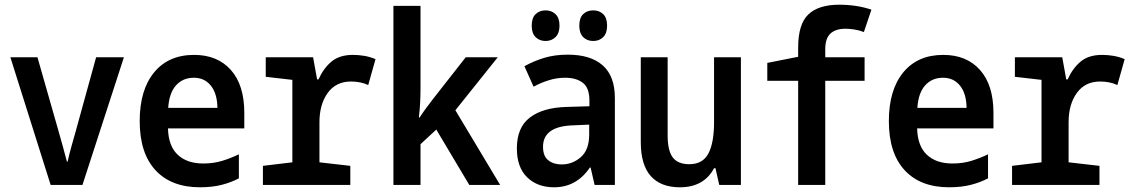

<svg xmlns="http://www.w3.org/2000/svg" viewBox="-20 -785 4810 815"><path d="M195 0 24 -542H139L228 -230Q237 -198 246.5 -164.5Q256 -131 264 -99H267Q274 -131 283.5 -164.5Q293 -198 302 -230L388 -542H506L330 0Z M829 10Q707 10 640 -62.5Q573 -135 573 -271Q573 -403 634 -477.5Q695 -552 804 -552Q903 -552 960 -488Q1017 -424 1017 -306V-240H693Q695 -165 734.5 -128Q774 -91 843 -91Q887 -91 924 -102.5Q961 -114 994 -130V-28Q962 -11 921.5 -0.5Q881 10 829 10ZM903 -327Q902 -388 875 -421.5Q848 -455 803 -455Q756 -455 727 -422.5Q698 -390 694 -327Z M1096 0V-81L1221 -96V-446L1108 -459V-542H1309L1326 -448H1332Q1353 -495 1387 -523.5Q1421 -552 1478 -552Q1502 -552 1526 -548Q1550 -544 1574 -534L1543 -424Q1511 -439 1470 -439Q1406 -439 1371 -390.5Q1336 -342 1336 -266V-96L1467 -81V0Z M1650 0V-760H1765V-415Q1765 -382 1763.5 -351Q1762 -320 1758 -286H1761Q1774 -306 1788 -325Q1802 -344 1819 -366L1957 -542H2093L1913 -317L2103 0H1972L1832 -235L1765 -173V0Z M2332 10Q2261 10 2217.5 -32.5Q2174 -75 2174 -155Q2174 -244 2229 -286Q2284 -328 2383 -331L2482 -334V-358Q2482 -412 2454 -433.5Q2426 -455 2379 -455Q2344 -455 2310 -444.5Q2276 -434 2245 -417L2206 -504Q2248 -527 2292 -540Q2336 -553 2390 -553Q2487 -553 2538.5 -507.5Q2590 -462 2590 -369V0H2504L2487 -74H2484Q2427 10 2332 10ZM2364 -87Q2410 -87 2445.5 -118Q2481 -149 2481 -214V-256L2413 -253Q2285 -249 2285 -162Q2285 -122 2307.5 -104.5Q2330 -87 2364 -87ZM2498 -611Q2472 -611 2455.5 -627.5Q2439 -644 2439 -676Q2439 -709 2455.5 -725Q2472 -741 2498 -741Q2524 -741 2540.5 -725Q2557 -709 2557 -676Q2557 -644 2540.5 -627.5Q2524 -611 2498 -611ZM2296 -611Q2270 -611 2253.5 -627.5Q2237 -644 2237 -676Q2237 -709 2253.5 -725Q2270 -741 2296 -741Q2321 -741 2338 -725Q2355 -709 2355 -676Q2355 -644 2338 -627.5Q2321 -611 2296 -611Z M2866 10Q2785 10 2742.5 -37.5Q2700 -85 2700 -182V-542H2814V-210Q2814 -146 2835.5 -117Q2857 -88 2906 -88Q2963 -88 2987 -133.5Q3011 -179 3011 -266V-542H3125V0H3033L3017 -71H3011Q2968 10 2866 10Z M3368 0V-442H3237V-518L3368 -544V-583Q3368 -683 3411.5 -724Q3455 -765 3542 -765Q3617 -765 3679 -744L3647 -649Q3626 -657 3605.5 -660Q3585 -663 3569 -663Q3527 -663 3505 -642.5Q3483 -622 3483 -576V-542H3650V-442H3483V0Z M4009 10Q3887 10 3820 -62.5Q3753 -135 3753 -271Q3753 -403 3814 -477.5Q3875 -552 3984 -552Q4083 -552 4140 -488Q4197 -424 4197 -306V-240H3873Q3875 -165 3914.5 -128Q3954 -91 4023 -91Q4067 -91 4104 -102.5Q4141 -114 4174 -130V-28Q4142 -11 4101.5 -0.5Q4061 10 4009 10ZM4083 -327Q4082 -388 4055 -421.5Q4028 -455 3983 -455Q3936 -455 3907 -422.5Q3878 -390 3874 -327Z M4276 0V-81L4401 -96V-446L4288 -459V-542H4489L4506 -448H4512Q4533 -495 4567 -523.5Q4601 -552 4658 -552Q4682 -552 4706 -548Q4730 -544 4754 -534L4723 -424Q4691 -439 4650 -439Q4586 -439 4551 -390.5Q4516 -342 4516 -266V-96L4647 -81V0Z"/></svg>

Font: Noto Sans Mono Condensed SemiBold
Style: Regular
Weight: 600
Width: 3
Designer: Monotype Design Team
Foundry: Monotype Imaging Inc.
Version: Version 2.014